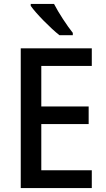

<svg xmlns="http://www.w3.org/2000/svg" viewBox="-20 -961 543 981"><path d="M256 -941H137V-931C164 -892 240 -815 284 -781H352V-793C323 -829 279 -896 256 -941ZM449 0V-91H191V-327H433V-417H191V-624H449V-714H86V0Z"/></svg>

Font: Noto Sans Devanagari UI SemiCondensed Medium
Style: Regular
Weight: 500
Width: 4
Designer: Jelle Bosma - Monotype Design Team
Foundry: Monotype Imaging Inc.
Version: Version 2.004